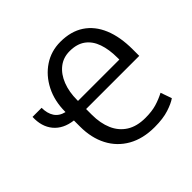

<svg xmlns="http://www.w3.org/2000/svg" viewBox="-177 -907 1105 1105"><g transform="rotate(-45 375.5 -354.5)"><path d="M487.8 11.2Q393.1 11.2 325.4 -27.1Q257.8 -65.4 221.9 -134.3Q186 -203.1 186 -294.9V-344.7Q108.9 -354.5 68.8 -403.1Q28.8 -451.7 32.2 -527.8H106Q106 -482.4 125.5 -452.6Q145 -422.9 186 -413.1V-415Q186 -503.4 221.2 -572.3Q256.3 -641.1 316.2 -680.7Q376 -720.2 450.7 -720.2Q536.6 -720.2 595.5 -681.2Q654.3 -642.1 684.6 -569.1Q714.8 -496.1 714.8 -395V-341.8H282.2V-294.9Q282.2 -226.1 304.7 -174.1Q327.1 -122.1 372.8 -93Q418.5 -64 487.8 -64Q540.5 -64 578.1 -75.2Q615.7 -86.4 651.4 -105L675.3 -37.1Q650.9 -19.5 604 -4.2Q557.1 11.2 487.8 11.2ZM282.2 -407.7H618.7V-423.3Q618.7 -490.2 601.3 -540Q584 -589.8 546.9 -617.2Q509.8 -644.5 450.7 -644.5Q398.4 -644.5 360.6 -614.5Q322.8 -584.5 302.5 -532.5Q282.2 -480.5 282.2 -415Z"/></g></svg>

Font: Roboto Slab LO
Style: Regular
Weight: 400
Designer: Google
Version: Version 2.000